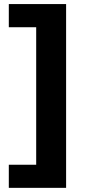

<svg xmlns="http://www.w3.org/2000/svg" viewBox="-20 -761 449 939"><path d="M303.3 -741.1H23.1V-627.8H157V44.7H23.1V157.7H303.3Z"/></svg>

Font: Karasuma Gothic
Style: Bold
Weight: 700
Designer: Rasmus Andersson / Ryoko Nishizuka
Foundry: Genbu
Version: Version 1.00